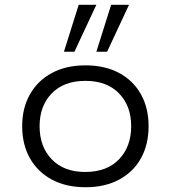

<svg xmlns="http://www.w3.org/2000/svg" viewBox="-20 -777 716 805"><path d="M339 8Q257 8 197.5 -24Q138 -56 105.5 -113.5Q73 -171 73 -248Q73 -324 105.5 -381.5Q138 -439 197.5 -471Q257 -503 338 -503Q420 -503 479.5 -471Q539 -439 571 -381.5Q603 -324 603 -248Q603 -171 571 -113.5Q539 -56 479.5 -24Q420 8 339 8ZM337 -56Q428 -56 479 -109Q530 -162 530 -248Q530 -333 479 -385.5Q428 -438 338 -438Q248 -438 197 -385.5Q146 -333 146 -248Q146 -162 197 -109Q248 -56 337 -56ZM384 -560 446 -757H521L429 -560ZM248 -560 310 -757H384L292 -560Z"/></svg>

Font: Nunito Sans 7pt SemiExpanded Light
Style: Regular
Weight: 300
Width: 6
Designer: Vernon Adams
Foundry: Vernon Adams
Version: Version 3.101;gftools[0.9.27]